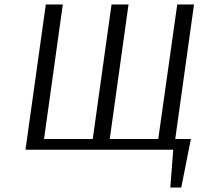

<svg xmlns="http://www.w3.org/2000/svg" viewBox="-20 -670 906 859"><path d="M848 -650 764 -48H834L791 169H742L755 0H94L185 -650H261L177 -48H395L479 -650H555L471 -48H688L773 -650Z"/></svg>

Font: ArsenalItalic
Style: Italic
Weight: 400
Italic angle: -9°
Designer: Andrij Shevchenko
Foundry: Stairsfor.com
Version: Version 1.000